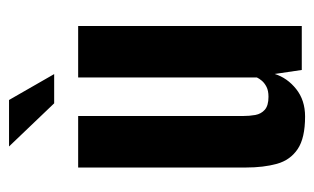

<svg xmlns="http://www.w3.org/2000/svg" viewBox="-155 -533 695 425"><g transform="rotate(-90 192.5 -320.5)"><path d="M147.1 7.3Q99.3 7.3 75 -9.1Q50.6 -25.5 42.4 -55Q34.2 -84.5 34.2 -123.7V-495H148.2V-130.6Q148.2 -115.6 150.5 -102.8Q152.9 -89.9 162.1 -81.8Q171.4 -73.7 190.7 -73.7Q204.2 -73.7 212.6 -78Q221 -82.3 226.1 -88.2Q231.1 -94.1 233.5 -99.3V-495H347.5V0H250.1L241.3 -59.9Q232.6 -32.1 207.9 -12.4Q183.2 7.3 147.1 7.3ZM176.3 -548.1 80.8 -648H183.7L241 -548.1Z"/></g></svg>

Font: Alumni Sans Thin
Style: Regular
Weight: 100
Designer: Robert E. Leuschke
Foundry: Robert E. Leuschke
Version: Version 1.018